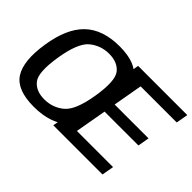

<svg xmlns="http://www.w3.org/2000/svg" viewBox="-120 -973 1271 1271"><g transform="rotate(45 516.0 -337.0)"><path d="M274 5Q432 5 518.8 -78Q605.5 -161 633 -337.5Q659.5 -513 606 -596.8Q552.5 -680.5 394.5 -680.5Q236.5 -680.5 149.8 -597.2Q63 -514 36 -337.5Q8.5 -161.5 62.2 -78.2Q116 5 274 5ZM288.5 -79Q209.5 -79 170.8 -128.2Q132 -177.5 157.5 -337.5Q183.5 -499 242.2 -547.8Q301 -596.5 380 -596.5Q459 -596.5 498 -547.5Q537 -498.5 511 -337.5Q485 -177 426.2 -128Q367.5 -79 288.5 -79ZM452.5 0H913L928 -84H589.5L628.5 -304H945.5L959.5 -384.5H642.5L679 -591H1017L1032 -675H571.5Z"/></g></svg>

Font: Anybody UltraCondensed Thin Medium
Style: Italic
Weight: 500
Italic angle: -10°
Version: Version 1.111